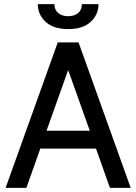

<svg xmlns="http://www.w3.org/2000/svg" viewBox="-20 -904 656 924"><path d="M442 -189H174L107 0H7L258 -700H358L609 0H509ZM412 -275 308 -567 204 -275ZM162 -884H242Q242 -856 260.5 -841Q279 -826 308 -826Q337 -826 355.5 -841Q374 -856 374 -884H454Q454 -834 416.5 -799Q379 -764 308 -764Q237 -764 199.5 -799Q162 -834 162 -884Z"/></svg>

Font: Cabin
Style: Regular
Weight: 400
Designer: Pablo Impallari
Foundry: Pablo Impallari. http://www.impallari.com Igino Marini. http://www.ikern.com
Version: Version 2.200